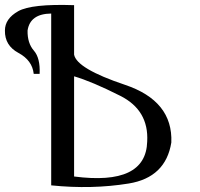

<svg xmlns="http://www.w3.org/2000/svg" viewBox="-68 -753 813 780"><path d="M233 -36V-443C281 -429 343.7 -402.5 421 -363.5C498.3 -324.5 534.7 -262.7 530 -178C526.7 -58 427.7 -10.7 233 -36ZM233 -531V-732C117.7 -736 42 -727.8 6 -707.5C-30 -687.2 -48 -661 -48 -629C-48.7 -588.3 -30.3 -558 7 -538C44.3 -518 65 -489.7 69 -453H93C95 -495.7 87.2 -527.2 69.5 -547.5C51.8 -567.8 43.3 -595 44 -629C50.7 -674.3 82.7 -697.3 140 -698V0C250 11.3 355 8.8 455 -7.5C555 -23.8 612.7 -79.3 628 -174C632.7 -286.7 569.8 -364.8 439.5 -408.5C309.2 -452.2 240.3 -493 233 -531Z"/></svg>

Font: Neocyr
Style: Regular
Weight: 400
Designer: Viktar Palstsiuk <vipals@gmail.com>
Version: 1.00